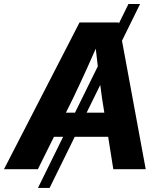

<svg xmlns="http://www.w3.org/2000/svg" viewBox="-54 -839 795 952"><path d="M640.6 -819.3 191.9 92.8H134.3L583 -819.3ZM-34.2 0 340.3 -727.5H534.2L668.5 0H507.8L451.7 -353.5Q441.9 -421.9 432.4 -497.8Q422.9 -573.7 412.6 -668H452.1Q411.1 -574.2 376.7 -498.5Q342.3 -422.9 309.1 -353.5L133.8 0ZM152.8 -160.6 172.9 -280.3H554.7L534.7 -160.6Z"/></svg>

Font: Inter 28pt
Style: Bold Italic
Weight: 700
Italic angle: -9.3988°
Designer: Rasmus Andersson
Foundry: rsms
Version: Version 4.001;git-66647c0bb